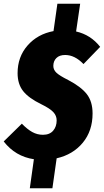

<svg xmlns="http://www.w3.org/2000/svg" viewBox="-53 -853 561 1037"><path d="M447 -240Q447 -146 394 -82Q341 -18 253 2L230 164H108L130 7Q30 -8 -33 -89L65 -185Q94 -155 121 -140Q148 -125 179 -125Q215 -125 234 -147Q253 -169 253 -203Q253 -228 235 -247.5Q217 -267 170 -290Q102 -323 72 -361Q42 -399 42 -458Q42 -546 96 -607.5Q150 -669 236 -685L257 -833H380L358 -683Q437 -665 488 -600L398 -507Q351 -556 299 -556Q268 -556 251.5 -539.5Q235 -523 235 -497Q235 -476 252 -460Q269 -444 315 -421Q384 -385 415.5 -345Q447 -305 447 -240Z"/></svg>

Font: Fira Sans Extra Condensed Black
Style: Italic
Weight: 900
Width: 3
Italic angle: -8°
Designer: Carrois Corporate & Edenspiekermann AG
Foundry: Carrois Corporate GbR & Edenspiekermann AG
Version: Version 4.203